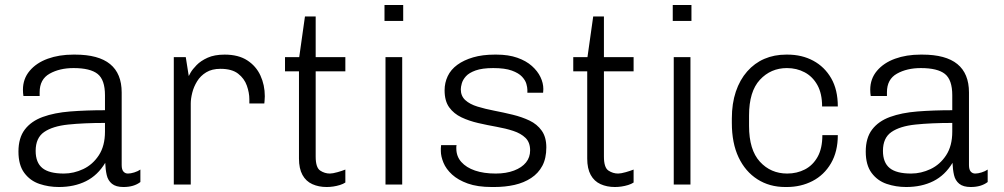

<svg xmlns="http://www.w3.org/2000/svg" viewBox="-20 -740 4027 770"><path d="M216 10Q175 10 138 -2.5Q101 -15 77.5 -46.5Q54 -78 54 -132Q54 -187 79.5 -220.5Q105 -254 151.5 -271Q198 -288 261.5 -293Q325 -298 401 -298V-358Q401 -420 371.5 -443.5Q342 -467 275 -467Q219 -467 179 -444.5Q139 -422 139 -370V-355H74Q73 -361 72.5 -367Q72 -373 72 -380Q72 -424 99 -456Q126 -488 171.5 -504.5Q217 -521 274 -521H281Q375 -521 421.5 -483Q468 -445 468 -369V-78Q468 -60 475 -52Q482 -44 493 -44Q504 -44 518.5 -48.5Q533 -53 543 -60V-10Q530 0 513 5Q496 10 475 10Q445 10 429 -3Q413 -16 408 -38Q403 -60 402 -87Q372 -37 325 -13.5Q278 10 216 10ZM236 -44Q276 -44 314 -62Q352 -80 376.5 -117.5Q401 -155 401 -212V-247Q316 -247 253.5 -240.5Q191 -234 157 -210.5Q123 -187 123 -135Q123 -88 150 -66Q177 -44 236 -44Z M677 0V-511H725L737 -435Q737 -436 744.5 -449Q752 -462 768.5 -479Q785 -496 812.5 -508.5Q840 -521 881 -521Q936 -521 971.5 -498Q1007 -475 1024.5 -437Q1042 -399 1042 -354Q1042 -344 1041 -335.5Q1040 -327 1040 -325H980V-342Q980 -368 970 -396.5Q960 -425 935 -444.5Q910 -464 864 -464Q830 -464 807 -450Q784 -436 770.5 -414Q757 -392 751 -368Q745 -344 745 -325V0Z M1290 10Q1258 10 1232.5 -1.5Q1207 -13 1193 -38.5Q1179 -64 1179 -104V-454H1123V-511H1180L1203 -674H1246V-511H1365V-454H1246V-112Q1246 -68 1264 -56Q1282 -44 1303 -44Q1314 -44 1333.5 -49.5Q1353 -55 1365 -60V-8Q1356 -2 1343 2Q1330 6 1316.5 8Q1303 10 1290 10Z M1526 0V-511H1593V0ZM1522 -656V-720H1597V-656Z M1952 10Q1895 10 1856 -4Q1817 -18 1793 -40Q1769 -62 1758.5 -87.5Q1748 -113 1748 -134Q1748 -141 1748 -145.5Q1748 -150 1749 -158H1811Q1810 -154 1810 -151.5Q1810 -149 1810 -145Q1810 -113 1830 -90.5Q1850 -68 1885 -56Q1920 -44 1968 -44Q2010 -44 2041.5 -56Q2073 -68 2089.5 -88.5Q2106 -109 2106 -137Q2106 -169 2087.5 -187Q2069 -205 2038.5 -215Q2008 -225 1971.5 -231.5Q1935 -238 1898 -246.5Q1861 -255 1830.5 -269.5Q1800 -284 1781.5 -309.5Q1763 -335 1763 -378Q1763 -408 1775.5 -434.5Q1788 -461 1814 -480Q1840 -499 1877.5 -510Q1915 -521 1964 -521H1971Q2019 -521 2054.5 -508.5Q2090 -496 2113 -475.5Q2136 -455 2147.5 -431Q2159 -407 2159 -383Q2159 -379 2158.5 -373.5Q2158 -368 2158 -368H2095V-380Q2095 -389 2091 -403.5Q2087 -418 2073.5 -432.5Q2060 -447 2032.5 -457Q2005 -467 1958 -467Q1914 -467 1887.5 -457.5Q1861 -448 1848.5 -434Q1836 -420 1832 -405.5Q1828 -391 1828 -382Q1828 -355 1846 -338.5Q1864 -322 1895 -312.5Q1926 -303 1962.5 -296Q1999 -289 2036 -280Q2073 -271 2103.5 -256.5Q2134 -242 2152.5 -216Q2171 -190 2171 -149Q2171 -105 2155 -75Q2139 -45 2110 -26Q2081 -7 2043.5 1.5Q2006 10 1962 10Z M2446 10Q2414 10 2388.5 -1.5Q2363 -13 2349 -38.5Q2335 -64 2335 -104V-454H2279V-511H2336L2359 -674H2402V-511H2521V-454H2402V-112Q2402 -68 2420 -56Q2438 -44 2459 -44Q2470 -44 2489.5 -49.5Q2509 -55 2521 -60V-8Q2512 -2 2499 2Q2486 6 2472.5 8Q2459 10 2446 10Z M2682 0V-511H2749V0ZM2678 -656V-720H2753V-656Z M3129 10Q3066 10 3017.5 -21Q2969 -52 2942 -109Q2915 -166 2915 -247V-265Q2915 -325 2931 -372.5Q2947 -420 2976.5 -453.5Q3006 -487 3045.5 -504Q3085 -521 3133 -521H3138Q3196 -521 3241.5 -496.5Q3287 -472 3313.5 -426Q3340 -380 3340 -313H3277Q3277 -365 3258 -399Q3239 -433 3207 -450Q3175 -467 3136 -467Q3071 -467 3027.5 -420Q2984 -373 2984 -277V-235Q2984 -139 3027.5 -91.5Q3071 -44 3137 -44Q3176 -44 3208 -60.5Q3240 -77 3259 -111Q3278 -145 3278 -198H3340Q3340 -132 3312.5 -85Q3285 -38 3238.5 -14Q3192 10 3135 10Z M3614 10Q3573 10 3536 -2.5Q3499 -15 3475.5 -46.5Q3452 -78 3452 -132Q3452 -187 3477.5 -220.5Q3503 -254 3549.5 -271Q3596 -288 3659.5 -293Q3723 -298 3799 -298V-358Q3799 -420 3769.5 -443.5Q3740 -467 3673 -467Q3617 -467 3577 -444.5Q3537 -422 3537 -370V-355H3472Q3471 -361 3470.5 -367Q3470 -373 3470 -380Q3470 -424 3497 -456Q3524 -488 3569.5 -504.5Q3615 -521 3672 -521H3679Q3773 -521 3819.5 -483Q3866 -445 3866 -369V-78Q3866 -60 3873 -52Q3880 -44 3891 -44Q3902 -44 3916.5 -48.5Q3931 -53 3941 -60V-10Q3928 0 3911 5Q3894 10 3873 10Q3843 10 3827 -3Q3811 -16 3806 -38Q3801 -60 3800 -87Q3770 -37 3723 -13.5Q3676 10 3614 10ZM3634 -44Q3674 -44 3712 -62Q3750 -80 3774.5 -117.5Q3799 -155 3799 -212V-247Q3714 -247 3651.5 -240.5Q3589 -234 3555 -210.5Q3521 -187 3521 -135Q3521 -88 3548 -66Q3575 -44 3634 -44Z"/></svg>

Font: Chivo Medium ExtraLight
Style: Regular
Weight: 250
Version: Version 2.002